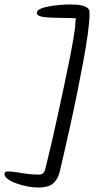

<svg xmlns="http://www.w3.org/2000/svg" viewBox="-39 -767 470 860"><path d="M126 -709Q126 -720 141 -727Q156 -734 180 -738.5Q204 -743 230 -745Q256 -747 277 -747Q309 -747 327.5 -742.5Q346 -738 354 -730.5Q362 -723 362 -713Q362 -703 357 -692.5Q352 -682 341 -682Q327 -682 315 -683.5Q303 -685 284 -686Q265 -687 231 -687Q210 -687 190 -688Q170 -689 155 -691Q142 -693 134 -697.5Q126 -702 126 -709ZM-19 13Q-19 6 -15 3.5Q-11 1 -3 1Q18 1 58 8Q98 15 135 15Q148 15 154.5 8.5Q161 2 164 -11Q167 -23 176 -60Q185 -97 197.5 -151Q210 -205 223.5 -268Q237 -331 250.5 -394Q264 -457 275 -513.5Q286 -570 292.5 -610.5Q299 -651 299 -668Q299 -680 303.5 -691.5Q308 -703 315 -712Q322 -721 330 -726.5Q338 -732 344 -732Q351 -732 356.5 -725Q362 -718 362 -702Q362 -672 354.5 -616.5Q347 -561 334 -491.5Q321 -422 306 -347.5Q291 -273 275.5 -203.5Q260 -134 247.5 -79.5Q235 -25 228 4Q219 38 198 55.5Q177 73 132 73Q110 73 84 68Q58 63 34.5 54.5Q11 46 -4 35Q-19 24 -19 13Z"/></svg>

Font: Kalam Variable Light
Style: Regular
Weight: 300
Designer: Lipi Raval, Jonny Pinhorn
Foundry: Indian Type Foundry
Version: Version 3.000